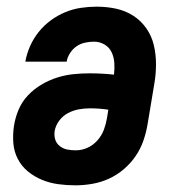

<svg xmlns="http://www.w3.org/2000/svg" viewBox="-20 -548 540 576"><path d="M206 8Q180 8 154.5 4.5Q129 1 106 -8.5Q83 -18 64 -33.5Q45 -49 33.5 -71Q22 -93 20 -119Q18 -145 22 -171Q26 -196 36 -219.5Q46 -243 64 -262Q82 -281 105 -294.5Q128 -308 152 -315.5Q176 -323 200.5 -325.5Q225 -328 249 -328Q268 -328 286.5 -327Q305 -326 322 -324Q324 -341 323 -358.5Q322 -376 315 -391Q308 -406 293.5 -414.5Q279 -423 262 -423Q249 -423 235 -420Q221 -417 209.5 -409Q198 -401 190 -388.5Q182 -376 180 -363H56Q60 -386 70 -409Q80 -432 96 -452Q112 -472 132.5 -487Q153 -502 176 -511.5Q199 -521 223 -524.5Q247 -528 270 -528Q300 -528 328 -522Q356 -516 379.5 -501Q403 -486 419 -463Q435 -440 441.5 -412.5Q448 -385 448 -355.5Q448 -326 443 -297L423 -177Q419 -152 410.5 -127Q402 -102 387 -80Q372 -58 351.5 -40.5Q331 -23 307 -12Q283 -1 257 3.5Q231 8 206 8ZM207 -97Q225 -97 242 -104.5Q259 -112 272 -126.5Q285 -141 291.5 -158.5Q298 -176 301 -194L305 -219Q291 -221 277.5 -222Q264 -223 250 -223Q233 -223 216.5 -220Q200 -217 184.5 -209Q169 -201 158 -186.5Q147 -172 144 -155Q142 -142 145.5 -130Q149 -118 159 -110Q169 -102 181.5 -99.5Q194 -97 207 -97Z"/></svg>

Font: Iosevka Term Curly Extrabold
Style: Italic
Weight: 800
Italic angle: -9°
Designer: Belleve Invis
Foundry: Belleve Invis
Version: Version 32.3.0